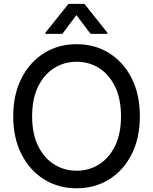

<svg xmlns="http://www.w3.org/2000/svg" viewBox="-20 -968 796 998"><path d="M378.4 10.7Q283.2 10.7 208.7 -35.9Q134.3 -82.5 91.6 -166.7Q48.8 -251 48.8 -363.3Q48.8 -476.6 91.6 -560.8Q134.3 -645 208.7 -691.7Q283.2 -738.3 378.4 -738.3Q473.6 -738.3 547.9 -691.7Q622.1 -645 664.6 -560.8Q707 -476.6 707 -363.3Q707 -251 664.6 -166.7Q622.1 -82.5 547.9 -35.9Q473.6 10.7 378.4 10.7ZM378.4 -80.6Q442.4 -80.6 494.6 -113.3Q546.9 -146 577.9 -209Q608.9 -272 608.9 -363.3Q608.9 -455.1 577.9 -518.3Q546.9 -581.5 494.6 -614.3Q442.4 -647 378.4 -647Q314 -647 261.7 -614.3Q209.5 -581.5 178.2 -518.3Q147 -455.1 147 -363.3Q147 -272 178.2 -209Q209.5 -146 261.7 -113.3Q314 -80.6 378.4 -80.6ZM450.7 -792 377 -889.6 304.2 -792H215.8V-797.9L335.9 -947.8H418.9L538.1 -797.9V-792Z"/></svg>

Font: Inter Cardless Tabular
Style: Regular
Weight: 400
Designer: Rasmus Andersson
Foundry: rsms
Version: Version 4.000;git-4fc901f